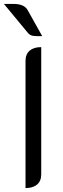

<svg xmlns="http://www.w3.org/2000/svg" viewBox="-37 -949 323 978"><path d="M93 -639Q93 -673 114 -691Q135 -709 173 -709V-61Q173 -27 152 -9Q131 9 93 9ZM103 -784 -17 -929H32Q85 -929 103 -899L178 -765Q140 -764 126.5 -767.5Q113 -771 103 -784Z"/></svg>

Font: K2D Light
Style: Regular
Weight: 300
Designer: Katatrad Aksorn Co.,Ltd.
Foundry: Cadson Demak Co.,Ltd.
Version: Version 1.000; ttfautohint (v1.6)